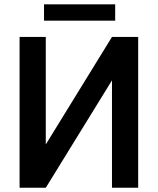

<svg xmlns="http://www.w3.org/2000/svg" viewBox="-20 -885 747 905"><path d="M522.9 -864.7H187.5V-787.6H522.9ZM195.8 -204.1V-710.9H72.3V0H195.8L507.8 -506.3V0H631.3V-710.9H507.8Z"/></svg>

Font: Roboto Medium
Style: Regular
Weight: 500
Designer: Google
Version: Version 2.137; 2017